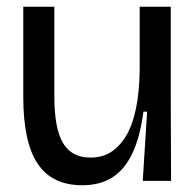

<svg xmlns="http://www.w3.org/2000/svg" viewBox="-20 -536 582 569"><path d="M224 13Q134 13 91.5 -51Q49 -115 49 -248V-516H141V-251Q141 -156 166.5 -112.5Q192 -69 248 -69Q283 -69 309 -85.5Q335 -102 354 -134Q373 -166 383 -214.5Q393 -263 394 -328V-516H486V-250L487 0H403L416 -205H405Q395 -129 372 -81Q349 -33 312.5 -10Q276 13 224 13Z"/></svg>

Font: Bricolage Grotesque 72pt
Style: Regular
Weight: 400
Version: Version 1.001;gftools[0.9.33.dev8+g029e19f]